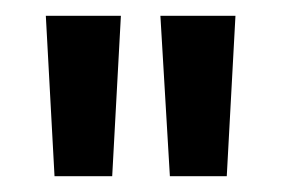

<svg xmlns="http://www.w3.org/2000/svg" viewBox="-20 -775 356 243"><path d="M195 -552 183 -755H278L267 -552ZM49 -552 38 -755H133L122 -552Z"/></svg>

Font: Ultramarine Medium
Style: Regular
Weight: 500
Designer: Colophon Foundry, Jonny Pinhorn
Foundry: Colophon Foundry
Version: Version 1.200; ttfautohint (v1.8.3)